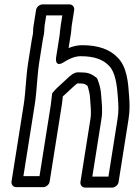

<svg xmlns="http://www.w3.org/2000/svg" viewBox="-20 -794 608 871"><path d="M179.4 -640C181.8 -655.1 180.7 -667.5 182.1 -676L189.7 -724H262.7L255.1 -676C252.2 -657.7 251.7 -642.3 250.3 -633L234.4 -533C234.4 -533 226.5 -484 270.8 -512.7C292.9 -527 319.2 -539 345.4 -539C411.1 -539 449.1 -522.8 475.6 -494.4C503.3 -466 511.1 -408.4 515.1 -347.5C517.4 -313.7 519 -290.2 513.2 -254L471.9 7H398.9L440.2 -254C446.7 -294.6 441 -329.6 439.2 -358.4C437.7 -381.1 434.8 -398.5 428.4 -417.2L423 -433.2C421.6 -437.1 419.2 -440.4 416 -442.8C405.4 -450.7 387 -464.5 359.6 -465C349.6 -465.7 342.2 -466 334.8 -466H333.8C315.4 -466 296.2 -448.6 286.8 -439.5L238.7 -395.1C237.7 -394.8 216.9 -372 216.8 -371C213.7 -351.8 212.9 -334.1 210.4 -318L159.2 5H86.2L137.4 -318C147.9 -384.6 148 -448 157.8 -510L173.9 -612C176.2 -626.5 178.3 -633.1 179.4 -640ZM350.7 -415C361.6 -415 367.4 -411.7 376.7 -404.9L380 -395.3C384.8 -378.5 387.4 -366.7 388.6 -347.6C390.7 -315.6 395.2 -285.1 390.2 -254L344.9 32C343.2 42.7 350.8 57 366 57H489C499.7 57 515.5 47.1 517.9 32L563.2 -254C569.8 -295.5 567.9 -325 565.7 -358.5C561.7 -418.7 556.3 -489.1 514.9 -531.6C480 -569 427.4 -589 353.3 -589C331 -589 311.1 -584 291.2 -576.1L300.1 -632.1C303.5 -647.4 303.5 -666.2 305.1 -676L316.6 -749C318.3 -759.7 310.7 -774 295.6 -774H172.6C161.9 -774 146 -764.1 143.6 -749L132.1 -676C129.7 -660.8 130.5 -649.4 129.5 -641.1C128 -635.3 125.9 -624.2 123.9 -612L107.8 -510C97.1 -442.9 97.1 -379.4 87.4 -318L32.2 30C30.5 40.7 38.2 55 53.3 55H176.3C187 55 202.9 45.1 205.2 30L260.4 -318C262.6 -332.1 263.4 -342.8 264.9 -356.4L318.7 -406C320.7 -407.9 326.2 -412.6 331.9 -415.9C336.4 -415.8 344.1 -415 350.7 -415Z"/></svg>

Font: Tape
Style: Regular
Weight: 500
Foundry: Cannot Into Space Fonts
Version: Version 0.97